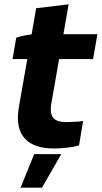

<svg xmlns="http://www.w3.org/2000/svg" viewBox="-20 -678 470 887"><path d="M229 8C266 8 314 3 345 -6L364 -119C346 -116 310 -114 287 -114C238 -114 205 -129 217 -199L253 -405H410L430 -520H273L297 -658L147 -640L126 -519C102 -517 74 -510 55 -504L38 -405H106L67 -182C44 -50 111 8 229 8ZM75 189H174L263 34H138Z"/></svg>

Font: Fixel Display
Style: Bold Italic
Weight: 700
Italic angle: -10°
Designer: AlfaBravo + MacPaw
Foundry: Kyrylo Tkachov, Marchela Mozhyna, Serhii Makarenko, Maria Weinstein, Zakhar Kryvoshyya
Version: Version 1.210;Glyphs 3.2 (3217)